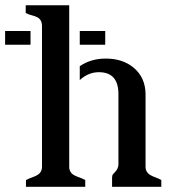

<svg xmlns="http://www.w3.org/2000/svg" viewBox="-65 -717 665 737"><path d="M338.9 -598.1V-545.4H241.2V-598.1ZM52.2 -598.1V-545.4H-45.4V-598.1ZM200.7 -77.1Q200.7 -54.2 220.7 -43.9Q230 -39.1 241 -35.4Q252 -31.7 262.2 -25.9V0H34.7V-25.9Q45.4 -31.7 56.4 -35.4Q67.4 -39.1 76.2 -43.9Q96.2 -54.2 96.2 -77.1V-616.2Q96.2 -642.6 76.7 -651.4Q67.9 -655.8 56.6 -658.4Q45.4 -661.1 33.7 -667V-696.8H200.7ZM314.5 -439.9Q274.4 -439.9 241.2 -409.7V-462.9Q284.2 -492.2 340.8 -492.2Q406.2 -492.2 448.2 -457Q493.7 -418.9 493.7 -354V-77.1Q493.7 -54.7 514.2 -43.9Q522.9 -39.1 533.7 -35.4Q544.4 -31.7 554.2 -25.9V0H365.2V-35.2Q365.2 -43.9 369.1 -48.6Q373 -53.2 377.4 -57.6Q389.6 -70.8 389.6 -85.9V-356Q389.6 -439.9 314.5 -439.9Z"/></svg>

Font: Stardos Stencil
Style: Regular
Weight: 400
Version: Version 1.000